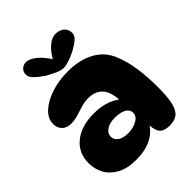

<svg xmlns="http://www.w3.org/2000/svg" viewBox="-235 -963 1105 1105"><g transform="rotate(-45 318.0 -410.5)"><path d="M500 10Q448 10 431 -16.5Q414 -43 414 -101L429 -96Q375 13 221 13Q151 13 105 -12Q59 -37 36.5 -77.5Q14 -118 14 -167Q14 -251 75 -300Q136 -349 237 -349Q300 -349 347.5 -330Q395 -311 427 -277L399 -279Q397 -363 366 -398.5Q335 -434 277 -434Q249 -434 220 -425.5Q191 -417 162.5 -408Q134 -399 105 -399Q69 -399 49 -419Q29 -439 29 -471Q29 -515 67 -550Q105 -585 167.5 -605.5Q230 -626 303 -626Q397 -626 465.5 -589Q534 -552 563 -476Q586 -419 596 -347.5Q606 -276 606 -195Q606 -114 595 -69.5Q584 -25 560.5 -7.5Q537 10 500 10ZM297 -128Q321 -128 344.5 -135Q368 -142 384.5 -156Q401 -170 401 -191Q401 -210 388 -222.5Q375 -235 353 -240.5Q331 -246 306 -246Q263 -246 237.5 -229Q212 -212 212 -185Q212 -159 235 -143.5Q258 -128 297 -128ZM302 -656Q280 -656 251.5 -669Q223 -682 194 -699Q161 -721 140 -741.5Q119 -762 119 -784Q119 -806 134 -820Q149 -834 171 -834Q197 -834 232.5 -806Q268 -778 304 -716L286 -725Q310 -773 342.5 -801Q375 -829 404 -829Q436 -829 457 -812Q478 -795 478 -765Q478 -743 458.5 -726Q439 -709 405 -690Q376 -675 347.5 -665.5Q319 -656 302 -656Z"/></g></svg>

Font: DynaPuff SemiBold
Style: Regular
Weight: 600
Designer: Toshi Omagari, Jennifer Daniel
Foundry: Google Fonts
Version: Version 2.000